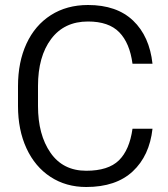

<svg xmlns="http://www.w3.org/2000/svg" viewBox="-20 -738 671 768"><path d="M325 10Q244 10 182 -30.5Q120 -71 86 -144.5Q52 -218 52 -314V-393Q52 -490 86 -563.5Q120 -637 183.5 -677.5Q247 -718 332 -718Q447 -718 512.5 -655.5Q578 -593 590 -483H510Q499 -566 457 -609Q415 -652 332 -652Q237 -652 184.5 -582Q132 -512 132 -394V-314Q132 -199 182 -127Q232 -55 325 -55Q413 -55 455.5 -96.5Q498 -138 510 -223H590Q578 -115 511 -52.5Q444 10 325 10Z"/></svg>

Font: Freesentation 4 Regular
Style: Regular
Weight: 400
Designer: glyphs from Roboto by Christian Robertson / Hangul glyphs from Noto Sans CJK(Source Han Sans) by Jang Soo-young and Kang
Foundry: PT&
Version: Version 2.001